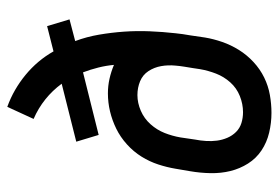

<svg xmlns="http://www.w3.org/2000/svg" viewBox="-142 -634 783 540"><g transform="rotate(-90 250.0 -363.5)"><path d="M203 8Q175 8 147.5 1.5Q120 -5 97.5 -20Q75 -35 60.5 -58Q46 -81 39.5 -107.5Q33 -134 33.5 -163Q34 -192 39 -221L46 -262Q50 -286 58 -310.5Q66 -335 80 -357.5Q94 -380 114.5 -398.5Q135 -417 158.5 -428.5Q182 -440 207 -446Q232 -452 258 -452Q279 -452 299 -447.5Q319 -443 338 -435Q336 -457 330.5 -479Q325 -501 317 -522L141 -478L122 -541L285 -582Q266 -608 241 -628Q216 -648 186 -661L220 -735Q245 -726 267.5 -713Q290 -700 310 -683.5Q330 -667 346.5 -647.5Q363 -628 376 -605L447 -623L466 -560L405 -544Q417 -512 423 -477Q429 -442 431.5 -406.5Q434 -371 432.5 -334.5Q431 -298 427 -262Q426 -252 424.5 -241.5Q423 -231 421 -220L415 -179Q411 -155 402.5 -130.5Q394 -106 380 -83.5Q366 -61 346 -42.5Q326 -24 302.5 -12.5Q279 -1 253.5 3.5Q228 8 203 8ZM205 -72Q228 -72 250.5 -81Q273 -90 289 -108Q305 -126 313.5 -148Q322 -170 326 -193L329 -213Q331 -225 333 -237.5Q335 -250 336 -262Q338 -283 334.5 -302.5Q331 -322 320.5 -338Q310 -354 292 -361.5Q274 -369 253 -369Q231 -369 209 -359.5Q187 -350 171 -332Q155 -314 146.5 -292.5Q138 -271 134 -248L128 -207Q125 -192 124 -176Q123 -160 125 -145Q127 -130 133 -116Q139 -102 149.5 -91.5Q160 -81 174.5 -76.5Q189 -72 205 -72Z"/></g></svg>

Font: Iosevka Curly Slab MdObl
Style: Regular
Weight: 500
Italic angle: -9°
Monospace: yes
Designer: Belleve Invis
Foundry: Belleve Invis
Version: Version 11.0.0; ttfautohint (v1.8.3)